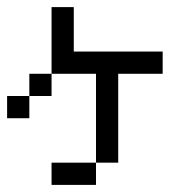

<svg xmlns="http://www.w3.org/2000/svg" viewBox="-20 -520 540 540"><path d="M375 -312.5V-375H437.5V-312.5ZM125 -312.5V-375H187.5V-312.5ZM62.5 -250V-312.5H125V-250ZM187.5 -312.5V-375H250V-312.5ZM250 -312.5V-375H312.5V-312.5ZM312.5 -312.5V-375H375V-312.5ZM125 -375V-437.5H187.5V-375ZM125 -437.5V-500H187.5V-437.5ZM0 -187.5V-250H62.5V-187.5ZM250 -250V-312.5H312.5V-250ZM250 -187.5V-250H312.5V-187.5ZM250 -125V-187.5H312.5V-125ZM125 0V-62.5H187.5V0ZM250 -62.5V-125H312.5V-62.5ZM187.5 0V-62.5H250V0Z"/></svg>

Font: AprilSans
Style: Regular
Weight: 400
Designer: typesprite
Version: Version 1.001;PS 001.001;hotconv 1.0.88;makeotf.lib2.5.64775